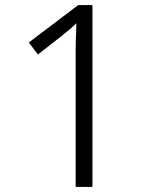

<svg xmlns="http://www.w3.org/2000/svg" viewBox="-20 -734 611 754"><path d="M343 0H277V-520Q277 -549 277.5 -570Q278 -591 279 -608.5Q280 -626 280 -643Q266 -629 253.5 -618.5Q241 -608 221 -592L129 -520L93 -567L287 -714H343Z"/></svg>

Font: Noto Sans Syriac Eastern Light
Style: Regular
Weight: 300
Designer: Patrick Giasson and the Monotype Design Team
Foundry: Monotype Imaging Inc.
Version: Version 3.001